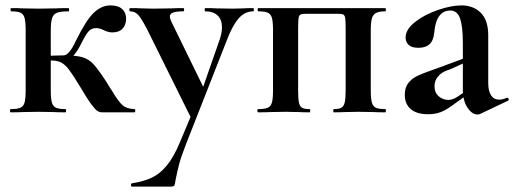

<svg xmlns="http://www.w3.org/2000/svg" viewBox="-20 -416 1904 711"><path d="M20 -12Q44 -12 55.5 -17Q67 -22 71 -36.5Q75 -51 75 -81V-305Q75 -335 71 -349.5Q67 -364 56 -369Q45 -374 21 -374Q19 -374 19 -380Q19 -386 21 -386Q49 -386 64 -385L123 -384L187 -385Q204 -386 234 -386Q236 -386 236 -380Q236 -374 234 -374Q205 -374 191.5 -369Q178 -364 173 -349Q168 -334 168 -303V-81Q168 -51 172 -36.5Q176 -22 187.5 -17Q199 -12 222 -12Q225 -12 225 -6Q225 0 222 0Q194 0 179 -1L123 -2L65 -1Q49 0 20 0Q17 0 17 -6Q17 -12 20 -12ZM276 -96Q250 -139 235.5 -158Q221 -177 206.5 -184.5Q192 -192 170 -192Q153 -192 132 -189L131 -207Q152 -209 177 -210Q202 -211 216 -211Q262 -211 285.5 -204Q309 -197 326 -178.5Q343 -160 372 -116Q390 -86 394 -81Q417 -42 432.5 -27.5Q448 -13 478 -12Q481 -12 481 -6Q481 0 478 0H359Q349 0 341 -5Q333 -10 318 -30Q303 -50 276 -96ZM261 -265Q299 -342 327.5 -369Q356 -396 389 -396Q418 -396 432.5 -382.5Q447 -369 447 -347Q447 -324 434 -310Q421 -296 396 -296Q381 -296 365 -304Q349 -312 336 -312Q320 -312 309.5 -301.5Q299 -291 282 -257Q250 -191 216 -191V-211Q236 -211 261 -265Z M699 -15 697 40 527 -303Q505 -346 492.5 -360Q480 -374 462 -374Q459 -374 459 -380Q459 -386 462 -386Q490 -386 505 -385L547 -384L616 -385Q632 -386 659 -386Q662 -386 662 -380Q662 -374 659 -374Q633 -374 621 -369.5Q609 -365 609 -355Q609 -347 615 -335L742 -75L705 -16L793 -268Q802 -294 802 -315Q802 -343 786 -358.5Q770 -374 740 -374Q738 -374 738 -380Q738 -386 740 -386Q767 -386 781 -385L841 -384L881 -385Q893 -386 918 -386Q920 -386 920 -380Q920 -374 918 -374Q886 -374 863 -347Q840 -320 820 -267L668 120Q650 166 643 193.5Q636 221 630 251Q628 267 625.5 271Q623 275 612 275H468Q465 275 465 269Q465 263 468 263Q512 256 542 242Q572 228 598 196.5Q624 165 647 109Z M1407 0Q1379 0 1364 -1L1308 -2L1256 -1Q1241 0 1216 0Q1214 0 1214 -6Q1214 -12 1216 -12Q1235 -12 1244 -17Q1253 -22 1256.5 -36.5Q1260 -51 1260 -81V-305Q1260 -338 1258.5 -348.5Q1257 -359 1251.5 -362Q1246 -365 1230 -365H1115Q1098 -365 1092.5 -362Q1087 -359 1085.5 -348Q1084 -337 1084 -303V-81Q1084 -51 1087 -36.5Q1090 -22 1098.5 -17Q1107 -12 1126 -12Q1129 -12 1129 -6Q1129 0 1126 0Q1102 0 1088 -1L1039 -2L981 -1Q965 0 936 0Q933 0 933 -6Q933 -12 936 -12Q960 -12 971.5 -17Q983 -22 987 -36.5Q991 -51 991 -81V-305Q991 -335 987 -349.5Q983 -364 971.5 -369Q960 -374 937 -374Q934 -374 934 -380Q934 -386 937 -386H1407Q1409 -386 1409 -380Q1409 -374 1407 -374Q1384 -374 1372.5 -368Q1361 -362 1357 -347.5Q1353 -333 1353 -303V-81Q1353 -51 1357 -36.5Q1361 -22 1372 -17Q1383 -12 1407 -12Q1409 -12 1409 -6Q1409 0 1407 0Z M1748 8Q1728 8 1711 -17.5Q1694 -43 1694 -85V-255Q1694 -319 1683.5 -348Q1673 -377 1648 -377Q1595 -377 1588 -295Q1585 -265 1570.5 -252Q1556 -239 1530 -239Q1505 -239 1493.5 -249.5Q1482 -260 1482 -277Q1482 -307 1517 -334.5Q1552 -362 1601.5 -379Q1651 -396 1689 -396Q1733 -396 1760.5 -368.5Q1788 -341 1788 -285V-108Q1788 -79 1798.5 -63Q1809 -47 1828 -47Q1842 -47 1857 -54H1858Q1862 -54 1863.5 -49.5Q1865 -45 1861 -43L1758 6Q1754 8 1748 8ZM1479 -65Q1479 -92 1492 -108.5Q1505 -125 1524.5 -134.5Q1544 -144 1579 -156L1604 -165L1704 -202L1708 -187L1651 -161Q1648 -160 1631 -153.5Q1614 -147 1601.5 -132Q1589 -117 1589 -97Q1589 -73 1604.5 -59.5Q1620 -46 1640 -46Q1656 -46 1673 -57L1723 -91L1724 -75L1654 -25Q1631 -8 1611 -0.5Q1591 7 1566 7Q1523 7 1501 -12Q1479 -31 1479 -65Z"/></svg>

Font: Cormorant Garamond
Style: Bold
Weight: 700
Designer: Christian Thalmann (Catharsis Fonts)
Foundry: Catharsis Fonts
Version: Version 4.000